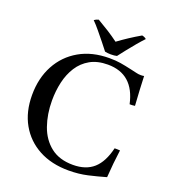

<svg xmlns="http://www.w3.org/2000/svg" viewBox="-162 -1029 1044 1164"><g transform="rotate(20 360.5 -447.0)"><path d="M666 -207Q654 -119 648 -28Q593 -12 536 1Q479 14 414 14Q303 14 221.5 -30Q140 -74 95 -153.5Q50 -233 50 -341Q50 -450 95 -533.5Q140 -617 222 -664Q304 -711 415 -711Q456 -711 487 -706Q518 -701 562 -691Q582 -687 597 -683Q612 -679 628 -679Q633 -679 639 -679.5Q645 -680 649 -681Q651 -637 653 -590Q655 -543 659 -492Q639 -489 625 -490Q586 -671 420 -671Q353 -671 306 -644.5Q259 -618 230 -572.5Q201 -527 188 -470Q175 -413 175 -351Q175 -263 201 -189Q227 -115 283 -71Q339 -27 427 -27Q510 -27 559.5 -71Q609 -115 631 -208Q639 -208 647.5 -208Q656 -208 666 -207ZM415 -817Q446 -840 481 -863Q516 -886 554 -908Q571 -905 582 -895Q562 -874 538 -845.5Q514 -817 491.5 -788.5Q469 -760 453 -739Q446 -737 435.5 -736Q425 -735 414 -735Q405 -735 394.5 -736Q384 -737 376 -739Q360 -760 337 -788.5Q314 -817 290.5 -845.5Q267 -874 246 -895Q258 -904 274 -908Q312 -886 347.5 -863.5Q383 -841 415 -817Z"/></g></svg>

Font: Tiro Devanagari Sanskrit
Style: Regular
Weight: 400
Designer: Devanagari: John Hudson & Fiona Ross. Latin: John Hudson.
Foundry: Tiro Typeworks Ltd.
Version: Version 1.52